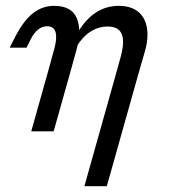

<svg xmlns="http://www.w3.org/2000/svg" viewBox="-20 -446 599 652"><path d="M140.2 -356.8Q123.3 -356.8 109.6 -346Q96 -335.2 84.8 -313.6L70 -284.2H12.8L30.9 -319.6Q59.7 -375.6 91.7 -400.9Q123.7 -426.1 163.6 -426.1Q223.1 -426.1 240.6 -384.5Q258.2 -342.9 239.4 -275.7L220.4 -206.7H144.2L164.7 -281.5Q174.3 -316.8 168.6 -336.8Q162.8 -356.8 140.2 -356.8ZM144.2 -206.7H220.4L162.2 0H86.1ZM345.6 -355.9Q314 -355.9 286.7 -338.2Q259.5 -320.5 238.2 -285.2L236.4 -322.7Q265.2 -375.4 301.7 -400.8Q338.1 -426.1 383.2 -426.1Q423.5 -426.1 448 -407.1Q472.4 -388 478.8 -352.4Q485.2 -316.8 471.6 -269.9L453.3 -206.7H377.1L390.4 -254.9Q403.9 -305.8 393.1 -330.9Q382.3 -355.9 345.6 -355.9ZM377.1 -206.7H453.3L342.7 186.3H266.6Z"/></svg>

Font: Playfair Micro SmCond SmLight
Style: Italic
Weight: 360
Width: 4
Italic angle: -15.6°
Designer: Claus Eggers Sørensen
Foundry: Claus Eggers Sørensen
Version: Version 2.203;Glyphs 3.3 (3326)